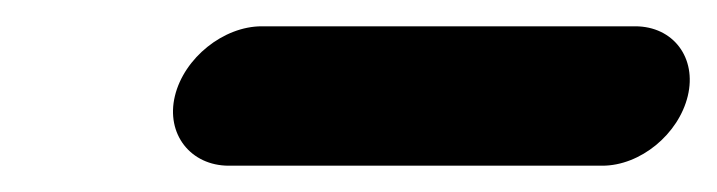

<svg xmlns="http://www.w3.org/2000/svg" viewBox="-20 -348 545 146"><path d="M154 -222H438C467 -222 496 -246 503 -275C510 -304 492 -328 463 -328H179C150 -328 120 -304 113 -275C106 -246 125 -222 154 -222Z"/></svg>

Font: Electronic
Style: HvIt
Weight: 900
Version: Version 1.011